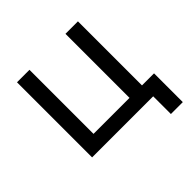

<svg xmlns="http://www.w3.org/2000/svg" viewBox="-169 -682 958 958"><g transform="rotate(-45 310.0 -202.5)"><path d="M80 0V-530H168V-78H422V-530H510V-78H595V125H511V0Z"/></g></svg>

Font: Golos Text VF
Style: Regular
Weight: 400
Designer: A.Korolkova, Vitaly Kuzmin
Foundry: ParaType Ltd
Version: Version 2.003